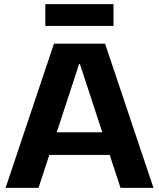

<svg xmlns="http://www.w3.org/2000/svg" viewBox="-20 -912 772 932"><path d="M242 -700H490L725 0H565L368 -601H364L167 0H7ZM189 -270H543V-160H189ZM531 -892V-786H200V-892Z"/></svg>

Font: Pathway Extreme 28pt
Style: Bold
Weight: 700
Designer: Eduardo Rodriguez Tunni
Foundry: Eduardo Rodriguez Tunni
Version: Version 1.001;gftools[0.9.26]